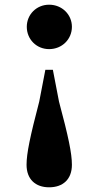

<svg xmlns="http://www.w3.org/2000/svg" viewBox="-20 -583 420 817"><path d="M189 -563C135 -563 94 -521 94 -469C94 -416 135 -374 189 -374C244 -374 286 -416 286 -469C286 -521 244 -563 189 -563ZM189 214C248 214 286 180 286 118C286 70 271 -2 231 -151L205 -286H173L147 -151C108 -2 93 70 93 118C93 180 131 214 189 214Z"/></svg>

Font: Noto Serif CJK SC Black
Style: Regular
Weight: 900
Designer: Ryoko NISHIZUKA 西塚涼子 (kana & ideographs); Frank Grießhammer (Latin, Greek & Cyrillic); Wenlong ZHANG 张文龙 (bopomofo); San
Foundry: Adobe
Version: Version 2.001;hotconv 1.1.0;makeotfexe 2.6.0